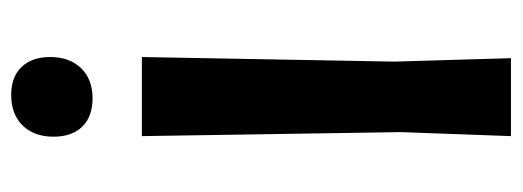

<svg xmlns="http://www.w3.org/2000/svg" viewBox="-308 -604 912 335"><g transform="rotate(-90 147.5 -436.0)"><path d="M150 -872Q181 -872 198.5 -854Q216 -836 216 -804Q216 -770 196.5 -750Q177 -730 144 -730Q112 -730 94.5 -748Q77 -766 77 -798Q77 -832 96.5 -852Q116 -872 150 -872ZM216 -644 208 -204 214 0H78L85 -192L78 -644Z"/></g></svg>

Font: Alegreya Sans
Style: Bold
Weight: 700
Designer: Juan Pablo del Peral
Foundry: Huerta Tipografica
Version: Version 2.007